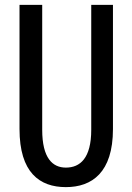

<svg xmlns="http://www.w3.org/2000/svg" viewBox="-20 -755 540 787"><path d="M250 12C357 12 443 -48 443 -226V-735H354V-223C354 -106 308 -68 250 -68C196 -68 153 -106 153 -223V-735H60V-226C60 -48 142 12 250 12Z"/></svg>

Font: Noto Sans Mono CJK SC
Style: Regular
Weight: 400
Designer: Ryoko NISHIZUKA 西塚涼子 (kana, bopomofo & ideographs); Paul D. Hunt (Latin, Greek & Cyrillic); Sandoll Communications 산돌커뮤니
Foundry: Adobe
Version: Version 2.004;hotconv 1.0.118;makeotfexe 2.5.65603